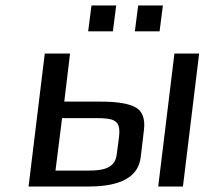

<svg xmlns="http://www.w3.org/2000/svg" viewBox="-20 -679 765 699"><path d="M646 0 705 -484H615L556 0ZM302 0C420 0 483 -35 492 -105L504 -205C509 -246 499 -274 474 -288C449 -302 407 -309 348 -309H214L235 -484H143L84 0ZM303 -58H182L206 -249H329C398 -249 421 -241 413 -178L405 -117C399 -65 353 -58 303 -58ZM391 -565 403 -659H313L301 -565ZM561 -565 573 -659H483L471 -565Z"/></svg>

Font: Gamestation Text
Style: Italic
Weight: 400
Designer: Jonas Hecksher
Foundry: Jonas Hecksher, Playtypeª, e-types AS
Version: Version 1.003